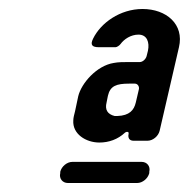

<svg xmlns="http://www.w3.org/2000/svg" viewBox="-20 -700 420 427"><path d="M200 -595H237C240 -595 246 -599 248 -602C256 -613 271 -623 288 -623C307 -623 313 -606 309 -587L306 -575C304 -568 297 -562 291 -562H266C255 -562 243 -562 233 -560C195 -554 161 -515 154 -486L147 -453C145 -445 143 -438 143 -432C141 -402 171 -383 201 -383C222 -383 242 -390 258 -405C262 -408 267 -407 266 -403V-402C264 -393 268 -387 277 -387H308C320 -387 332 -397 335 -409L378 -595C390 -646 350 -680 297 -680C247 -680 204 -649 187 -614C180 -600 185 -595 200 -595ZM131 -293H285C297 -293 309 -303 312 -315V-318C315 -330 307 -340 295 -340H141C129 -340 117 -330 114 -318V-315C111 -303 119 -293 131 -293ZM267 -514H280C286 -514 290 -508 289 -502L282 -472C278 -455 268 -443 241 -442H235C219 -446 213 -456 217 -472L220 -487C225 -509 239 -514 267 -514Z"/></svg>

Font: DIN Rundschrift
Style: MittelKursiv
Weight: 400
Version: Version 1.027